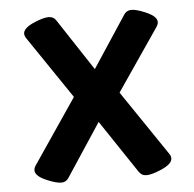

<svg xmlns="http://www.w3.org/2000/svg" viewBox="-46 -633 693 685"><g transform="rotate(-5 300.0 -290.0)"><path d="M544.9 -45.9Q544.9 -24.9 501 -6.8Q469.7 6.3 452.1 6.3Q442.9 6.3 436.3 2.7Q429.7 -1 424.3 -8.8L297.9 -197.8L173.3 -8.8Q164.1 6.3 146 6.3Q129.4 6.3 97.7 -6.8Q54.7 -24.4 54.7 -45.4Q54.7 -53.7 60.5 -62.5L217.8 -294.4L66.9 -517.1Q60.5 -526.9 60.5 -534.2Q60.5 -555.2 103 -572.8Q134.3 -585.9 151.9 -585.9Q170.4 -585.9 179.7 -570.8L300.8 -386.7L421.9 -570.8Q431.2 -585.9 449.2 -585.9Q466.3 -585.9 497.6 -572.8Q519.5 -563.5 529.3 -554.2Q539.1 -544.9 539.1 -534.7Q539.1 -526.9 532.7 -517.1L381.3 -295.4L539.1 -62.5Q544.9 -54.7 544.9 -45.9Z"/></g></svg>

Font: Courier Prime Sans
Style: Bold
Weight: 700
Designer: Alan Dague-Greene
Foundry: Quote-Unquote Apps
Version: Version 3.020